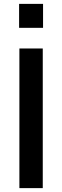

<svg xmlns="http://www.w3.org/2000/svg" viewBox="-20 -970 320 990"><path d="M202 -826.5H78.5V-950H202ZM80 0V-720H200.5V0Z"/></svg>

Font: Vortex Mix
Style: Bold
Weight: 700
Designer: Mikhail Sharanda
Foundry: Mikhail Sharanda
Version: Version 4.504;Glyphs 3.1.2 (3151)